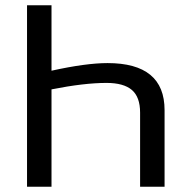

<svg xmlns="http://www.w3.org/2000/svg" viewBox="-20 -708 707 728"><path d="M175.3 -369.1V0H82.5V-688H175.3V-439.9Q306.2 -468.8 387.7 -468.8Q604 -468.8 604 -290.5V0H511.2V-280.8Q511.2 -340.3 480 -366.9Q448.7 -393.6 383.8 -393.6Q298.8 -393.6 175.3 -369.1Z"/></svg>

Font: Arimo Nerd Font
Style: Regular
Weight: 400
Designer: Steve Matteson
Foundry: Monotype Imaging Inc.
Version: Version 1.33;Nerd Fonts 3.2.1